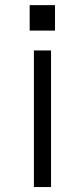

<svg xmlns="http://www.w3.org/2000/svg" viewBox="-20 -736 317 755"><path d="M180.7 -0.5H113.3V-537.6H180.7ZM196.3 -715.8V-615.7H96.7V-715.8Z"/></svg>

Font: AnjaliOldLipi
Style: Regular
Weight: 400
Designer: Kevin & Siji
Foundry: Core : Kevin & Siji
Modification : Hiran Venugopalan
Opentype mlm2 support: Rajeesh Nambiar
New Feature Table : Santhosh
Version: Version 7.1.0+20221109